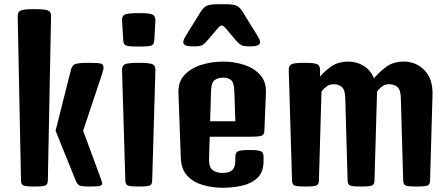

<svg xmlns="http://www.w3.org/2000/svg" viewBox="-20 -885 2127 911"><path d="M143.1 0Q102.1 0 91.1 -4.9Q80.1 -9.8 79.6 -27.8L64 -806.2Q64 -820.3 68.8 -827.9Q73.7 -835.4 90.8 -838.6Q107.9 -841.8 143.1 -841.8Q178.7 -841.8 195.6 -838.6Q212.4 -835.4 217.5 -827.9Q222.7 -820.3 222.2 -806.2L207 -27.8Q206.5 -9.8 195.3 -4.9Q184.1 0 143.1 0ZM405.8 0Q367.7 0 357.2 -4.9Q346.7 -9.8 339.4 -27.8L243.7 -264.6L316.9 -555.2Q322.3 -575.2 337.4 -581.1Q352.5 -586.9 402.8 -586.9Q448.2 -586.9 459.7 -583Q471.2 -579.1 471.2 -563Q471.2 -557.6 469.2 -550.5Q467.3 -543.5 464.4 -534.2L374.5 -264.6L456.5 -42.5Q464.8 -20 464.8 -15.6Q464.8 -5.9 454.3 -2.9Q443.8 0 405.8 0Z M638.2 0Q597.2 0 586.2 -4.9Q575.2 -9.8 574.7 -27.8L559.1 -551.3Q558.6 -572.3 571.8 -579.6Q585 -586.9 638.2 -586.9Q691.4 -586.9 704.8 -579.6Q718.3 -572.3 717.3 -551.3L702.1 -27.8Q701.7 -9.8 690.4 -4.9Q679.2 0 638.2 0ZM638.2 -664.1Q590.8 -664.1 578.4 -668.9Q565.9 -673.8 564.9 -691.9L559.1 -787.1Q557.6 -808.1 571.3 -815.4Q585 -822.8 638.2 -822.8Q691.4 -822.8 704.8 -815.4Q718.3 -808.1 717.3 -787.1L711.9 -691.9Q710.9 -673.8 698.5 -668.9Q686 -664.1 638.2 -664.1Z M1036.6 5.9Q987.3 5.9 942.6 -7.1Q897.9 -20 868.9 -50.8Q839.8 -81.5 837.9 -134.8L826.7 -444.3Q824.7 -496.6 855.5 -529.3Q886.2 -562 935.5 -577.4Q984.9 -592.8 1039.1 -592.8Q1090.8 -592.8 1138.2 -577.4Q1185.5 -562 1214.8 -529.3Q1244.1 -496.6 1241.7 -444.3L1234.4 -264.2Q1233.9 -246.1 1221.4 -241.2Q1209 -236.3 1165 -236.3H975.1L971.7 -130.9Q970.7 -93.8 987.8 -79.1Q1004.9 -64.5 1036.1 -64.5Q1067.9 -64.5 1082.3 -78.1Q1096.7 -91.8 1096.7 -126.5V-141.6Q1096.7 -160.2 1108.6 -166.7Q1120.6 -173.3 1164.1 -173.3Q1207.5 -173.3 1219 -167Q1230.5 -160.6 1230.5 -142.1V-120.6Q1230.5 -69.3 1202.4 -42Q1174.3 -14.6 1129.9 -4.4Q1085.4 5.9 1036.6 5.9ZM981.4 -452.6 977.1 -309.6H1096.7L1091.8 -452.6Q1090.3 -494.1 1075.7 -505.4Q1061 -516.6 1039.1 -516.6Q1015.1 -516.6 998.8 -505.4Q982.4 -494.1 981.4 -452.6ZM898.9 -665Q871.1 -665 860.4 -669.9Q849.6 -674.8 849.6 -684.1Q849.6 -694.3 856.4 -705.3Q863.3 -716.3 873.5 -734.4L933.6 -831.1Q946.3 -850.6 961.7 -857.9Q977.1 -865.2 1020 -865.2H1043.5Q1086.9 -865.2 1102.3 -857.9Q1117.7 -850.6 1129.9 -831.1L1189.9 -734.4Q1201.2 -716.8 1207.5 -705.6Q1213.9 -694.3 1213.9 -684.1Q1213.9 -674.8 1202.9 -669.9Q1191.9 -665 1164.1 -665Q1134.3 -665 1123.8 -671.4Q1113.3 -677.7 1099.1 -693.8L1049.8 -752Q1039.1 -764.2 1032.2 -764.2Q1024.4 -764.2 1012.7 -750L964.8 -693.8Q950.7 -677.2 940.2 -671.1Q929.7 -665 898.9 -665Z M1429.2 0Q1388.2 0 1377.2 -4.9Q1366.2 -9.8 1365.7 -27.8L1350.1 -551.3Q1349.6 -572.3 1362.1 -579.6Q1374.5 -586.9 1424.3 -586.9Q1474.1 -586.9 1486.6 -579.6Q1499 -572.3 1498.5 -551.3L1498 -521.5Q1525.4 -552.7 1556.6 -572.8Q1587.9 -592.8 1631.8 -592.8Q1673.3 -592.8 1705.8 -572.3Q1738.3 -551.8 1754.9 -513.7Q1783.7 -547.9 1816.2 -570.3Q1848.6 -592.8 1895.5 -592.8Q1955.1 -592.8 1994.9 -550.8Q2034.7 -508.8 2032.2 -434.6L2020.5 -27.8Q2020 -9.8 2008.8 -4.9Q1997.6 0 1956.5 0Q1915.5 0 1904.5 -4.9Q1893.6 -9.8 1893.1 -27.8L1881.8 -420.4Q1880.9 -459 1865.5 -472.2Q1850.1 -485.4 1826.2 -485.4Q1807.6 -485.4 1793.2 -474.9Q1778.8 -464.4 1768.6 -449.7Q1768.6 -442.4 1768.6 -434.6L1756.8 -27.8Q1756.3 -9.8 1745.1 -4.9Q1733.9 0 1692.9 0Q1651.9 0 1640.9 -4.9Q1629.9 -9.8 1629.4 -27.8L1618.2 -420.4Q1617.2 -459 1601.8 -472.2Q1586.4 -485.4 1562.5 -485.4Q1544.4 -485.4 1530 -475.1Q1515.6 -464.8 1505.4 -450.7L1493.2 -27.8Q1492.7 -9.8 1481.4 -4.9Q1470.2 0 1429.2 0Z"/></svg>

Font: Denk One
Style: Regular
Weight: 400
Designer: Irina Smirnova, Eben Sorkin
Foundry: Sorkin Type Co.f
Version: Version 1.004; ttfautohint (v1.8.4.7-5d5b);gftools[0.9.23]